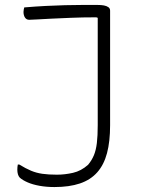

<svg xmlns="http://www.w3.org/2000/svg" viewBox="-20 -556 640 776"><path d="M375 -536Q389 -536 400 -534Q411 -532 418 -527Q425 -522 425 -513Q425 -462 425 -415.5Q425 -369 425 -325.5Q425 -282 425 -238Q425 -194 425 -147.5Q425 -101 425 -50Q425 16 412.5 63Q400 110 373 140.5Q346 171 303 185.5Q260 200 200 200Q168 200 140 195Q112 190 91.5 181Q71 172 60 162Q55 157 52.5 148.5Q50 140 50 130Q50 125 50.5 119Q51 113 52 109H58Q84 125 105.5 134Q127 143 151.5 146.5Q176 150 210 150Q242 150 275 142.5Q308 135 336 110Q351 92 359.5 71.5Q368 51 371.5 22Q375 -7 375 -50Q375 -110 375 -163Q375 -216 375 -267Q375 -318 375 -371Q375 -424 375 -484L369 -486Q312 -486 266 -484Q220 -482 186.5 -480.5Q153 -479 131 -477.5Q109 -476 98 -476Q87 -476 81 -485Q75 -494 75 -508Q75 -513 76 -517.5Q77 -522 78 -526Q125 -530 165.5 -532Q206 -534 242 -535Q278 -536 311 -536Q344 -536 375 -536Z"/></svg>

Font: Recursive Monospace Casual Light
Style: Regular
Weight: 300
Version: Version 1.047